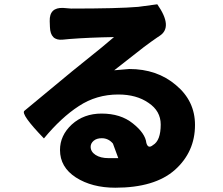

<svg xmlns="http://www.w3.org/2000/svg" viewBox="-20 -810 1040 896"><path d="M403 -125Q403 -102 426 -87Q449 -72 487 -72H532L507 -140Q486 -165 455 -165Q431 -165 417 -153Q403 -141 403 -125ZM212 -711Q210 -776 275 -773L312 -770Q531 -770 625 -778L714 -790Q789 -683 724 -642L712 -634Q687 -617 651 -590Q616 -563 573 -529L513 -482L583 -488Q713 -488 801 -413Q890 -339 890 -227Q890 -101 796 -17Q702 66 518 66Q409 66 334 18Q260 -30 260 -110Q260 -178 315 -229Q371 -280 454 -280Q543 -280 600 -234Q658 -188 663 -143Q671 -114 694 -133Q730 -154 730 -229Q730 -292 673 -330Q617 -369 532 -369Q430 -369 348 -315Q266 -262 185 -164Q75 -278 94 -293Q102 -299 315 -476Q334 -492 377 -526Q420 -560 455 -589L512 -637Q395 -635 305 -628L273 -625Q215 -619 213 -684Z"/></svg>

Font: Swei Half Moon CJK SC
Style: Black
Weight: 900
Version: Version 2.071